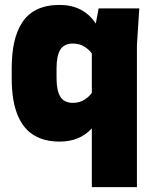

<svg xmlns="http://www.w3.org/2000/svg" viewBox="-20 -564 633 784"><path d="M355 200.2V-40Q306.2 14.2 223.1 14.2Q180.2 14.2 147.2 2Q114.3 -10.3 91.8 -32.5Q69.3 -54.7 54.9 -87.2Q40.5 -119.6 34.2 -158.4Q27.8 -197.3 27.8 -245.1V-285.2Q27.8 -345.2 38.1 -391.4Q48.3 -437.5 70.8 -472.4Q93.3 -507.3 131.6 -525.6Q169.9 -543.9 223.1 -543.9Q320.8 -543.9 371.1 -467.8L382.8 -529.8H548.8L539.1 -379.9V200.2ZM277.8 -144Q304.7 -144 325 -157Q345.2 -169.9 355 -185.1V-345.2Q345.2 -360.4 325 -373.3Q304.7 -386.2 277.8 -386.2Q241.7 -386.2 226.3 -361.1Q210.9 -335.9 210.9 -285.2V-245.1Q210.9 -194.3 226.3 -169.2Q241.7 -144 277.8 -144Z"/></svg>

Font: Cooper Hewitt
Style: Heavy
Weight: 713
Designer: Village Type and Design LLC
Foundry: Cooper Hewitt Smithsonian Design Museum
Version: 1.000